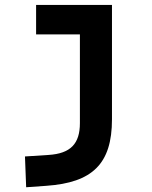

<svg xmlns="http://www.w3.org/2000/svg" viewBox="-20 -538 626 792"><path d="M87.9 234.4 170.9 228.5C360.4 215.3 441.9 138.7 441.9 -45.9V-517.6H128.9V-396H309.6V-30.3C309.6 55.2 271 95.2 180.7 101.1L83 107.4Z"/></svg>

Font: CaskaydiaCove Nerd Font
Style: Bold
Weight: 700
Designer: Aaron Bell
Foundry: Saja Typeworks
Version: Version 2111.1;Nerd Fonts 2.3.0